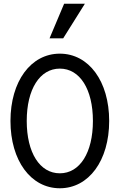

<svg xmlns="http://www.w3.org/2000/svg" viewBox="-20 -997 640 1027"><path d="M300 10C455 10 564 -138 564 -350C564 -562 455 -710 300 -710C145 -710 36 -562 36 -350C36 -138 145 10 300 10ZM300 -70C193 -70 123 -180 123 -350C123 -520 193 -630 300 -630C407 -630 477 -520 477 -350C477 -180 407 -70 300 -70ZM434 -977H323L245 -792H318Z"/></svg>

Font: CommitMono
Style: 400Regular
Weight: 400
Monospace: yes
Designer: Eigil Nikolajsen
Foundry: Eigil Nikolajsen
Version: Version 1.143